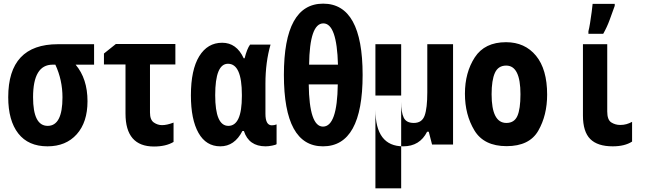

<svg xmlns="http://www.w3.org/2000/svg" viewBox="-20 -791 3540 1051"><path d="M240 10Q341 10 400 -56Q459 -122 459 -237Q459 -360 394 -437H495V-549H297Q25 -549 25 -259Q25 -131 80 -60.5Q135 10 240 10ZM241 -102Q161 -102 161 -259Q161 -437 268 -437H283Q322 -353 322 -258Q322 -102 241 -102Z M823 11Q888 11 930 -14V-120Q894 -106 867 -106Q843 -106 822 -120.5Q801 -135 801 -175V-438H940V-550H614L549 -498V-438H667V-169Q667 11 823 11Z M1186 10Q1264 10 1307 -74H1315Q1342 10 1434 10Q1450 10 1470 6Q1490 2 1494 -2V-110Q1482 -105 1468 -105Q1433 -105 1433 -168V-333Q1433 -451 1461 -547H1349Q1332 -524 1319 -472H1314Q1275 -557 1196 -557Q1116 -557 1070.5 -483Q1025 -409 1025 -269Q1025 -137 1066.5 -63.5Q1108 10 1186 10ZM1230 -102Q1158 -102 1158 -270Q1158 -442 1228 -442Q1304 -442 1304 -272V-265Q1304 -102 1230 -102Z M1748 10Q1965 10 1965 -381Q1965 -771 1749 -771Q1534 -771 1534 -381Q1534 10 1748 10ZM1672 -437Q1675 -663 1750 -663Q1824 -663 1830 -437ZM1748 -98Q1673 -98 1670 -329H1829Q1826 -98 1748 -98Z M2035 240V-268H2176V240ZM2187 10Q2278 10 2318 -70H2327L2345 0H2460V-549H2319V-285Q2319 -199 2304.5 -158.5Q2290 -118 2245 -118Q2204 -118 2190 -147Q2176 -176 2176 -233V-549H2035V-191Q2035 10 2187 10Z M2753 9Q2878 9 2926.5 -75.5Q2975 -160 2975 -273Q2975 -412 2914 -486Q2853 -560 2750 -560Q2633 -560 2579 -477Q2525 -394 2525 -278Q2525 -163 2577 -77Q2629 9 2753 9ZM2752 -118Q2671 -118 2671 -275Q2671 -352 2689 -392Q2707 -432 2751 -432Q2829 -432 2829 -275Q2829 -194 2812 -156Q2795 -118 2752 -118Z M3334 10Q3400 10 3440 -16V-124Q3425 -116 3409.5 -111.5Q3394 -107 3375 -107Q3348 -107 3326 -121Q3304 -135 3304 -181V-549H3171V-159Q3171 -70 3211 -30Q3251 10 3334 10ZM3201 -606H3282Q3303 -643 3317.5 -683Q3332 -723 3345 -759V-770H3224Q3223 -757 3219 -726.5Q3215 -696 3210 -665Q3205 -634 3201 -620Z"/></svg>

Font: Noto Sans Mono Condensed Extra
Style: Regular
Weight: 800
Width: 3
Designer: Monotype Design Team
Foundry: Monotype Imaging Inc.
Version: Version 1.900